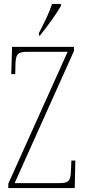

<svg xmlns="http://www.w3.org/2000/svg" viewBox="-20 -951 431 971"><path d="M177 -784V-771H182C220 -818 269 -886 288 -921V-931H243C229 -886 207 -843 177 -784ZM22 0H358L361 -139H341L339 -93C337 -39 332 -25 280 -25H54L354 -693V-714H41L37 -576H57L58 -620C59 -675 67 -689 119 -689H322L22 -22Z"/></svg>

Font: Noto Serif Armenian ExtraCondensed Thin
Style: Regular
Weight: 100
Width: 2
Designer: Monotype Design Team
Foundry: Monotype Imaging Inc.
Version: Version 2.008